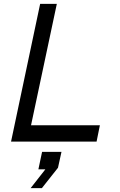

<svg xmlns="http://www.w3.org/2000/svg" viewBox="-20 -730 621 990"><path d="M37 0 187 -710H273L140 -84H495L478 0ZM138 240 214 143H178L197 53H297L279 135L196 240Z"/></svg>

Font: Geist Regular
Style: Italic
Weight: 400
Italic angle: -12°
Designer: Basement.studio, Andrés Briganti, Mateo Zaragoza
Foundry: Basement.studio, Vercel, Andrés Briganti, Guido Ferreyra, Mateo Zaragoza
Version: Version 1.500; ttfautohint (v1.8.4.7-5d5b)